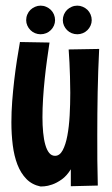

<svg xmlns="http://www.w3.org/2000/svg" viewBox="-20 -658 403 691"><path d="M336.9 -481.9Q333 -403.3 331.5 -326.4Q330.1 -249.5 330.1 -171.9Q330.1 -126 330.3 -81.1Q330.6 -36.1 332 9.8L234.9 12.2V-48.8Q220.2 -24.9 202.1 -12.2Q184.1 0.5 167.7 6.1Q151.4 11.7 139.6 12.5Q127.9 13.2 126 13.2Q95.2 6.8 75 -13.9Q54.7 -34.7 42.7 -65.7Q30.8 -96.7 25.9 -135.7Q21 -174.8 21 -217.8Q21 -254.9 23.9 -293.5Q26.9 -332 31.2 -369.4Q35.6 -406.7 41 -441.7Q46.4 -476.6 51.8 -506.8L158.2 -504.9Q153.8 -476.1 149.2 -442.4Q144.5 -408.7 140.9 -373.5Q137.2 -338.4 135 -303Q132.8 -267.6 132.8 -235.8Q132.8 -206.5 135.3 -181.2Q137.7 -155.8 143.1 -137Q148.4 -118.2 157 -107.7Q165.5 -97.2 178.2 -97.2Q194.8 -97.2 205.6 -117.2Q216.3 -137.2 222.4 -169.7Q228.5 -202.1 230.7 -242.7Q232.9 -283.2 232.9 -324.2Q232.9 -355 231.9 -382.8Q231 -410.6 230 -432.6Q228.5 -458 227.1 -480ZM178.2 -585.4Q178.2 -575.2 174.1 -565.9Q169.9 -556.6 162.8 -549.6Q155.8 -542.5 146.2 -538.6Q136.7 -534.7 126 -534.7Q115.7 -534.7 106.2 -538.6Q96.7 -542.5 89.6 -549.6Q82.5 -556.6 78.4 -565.9Q74.2 -575.2 74.2 -585.4Q74.2 -596.2 78.4 -606Q82.5 -615.7 89.6 -622.6Q96.7 -629.4 106.2 -633.5Q115.7 -637.7 126 -637.7Q136.7 -637.7 146.2 -633.5Q155.8 -629.4 162.8 -622.6Q169.9 -615.7 174.1 -606Q178.2 -596.2 178.2 -585.4ZM310.1 -585.4Q310.1 -575.2 305.9 -565.9Q301.8 -556.6 294.7 -549.6Q287.6 -542.5 278.1 -538.6Q268.6 -534.7 258.3 -534.7Q247.6 -534.7 238 -538.6Q228.5 -542.5 221.4 -549.6Q214.4 -556.6 210.2 -565.9Q206.1 -575.2 206.1 -585.4Q206.1 -596.2 210.2 -606Q214.4 -615.7 221.4 -622.6Q228.5 -629.4 238 -633.5Q247.6 -637.7 258.3 -637.7Q268.6 -637.7 278.1 -633.5Q287.6 -629.4 294.7 -622.6Q301.8 -615.7 305.9 -606Q310.1 -596.2 310.1 -585.4Z"/></svg>

Font: Mouse Memoirs
Style: Regular
Weight: 400
Version: Version 1.000